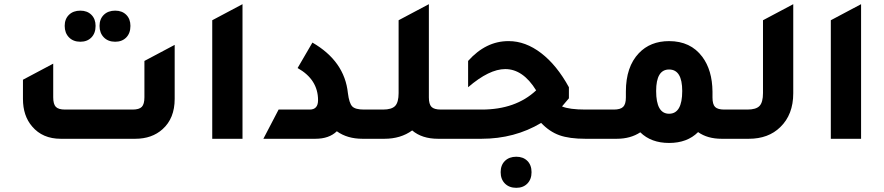

<svg xmlns="http://www.w3.org/2000/svg" viewBox="-20 -665 4236 920"><path d="M365 -465Q331 -465 310.5 -486Q290 -507 290 -541Q290 -574 310.5 -594Q331 -614 365 -614Q398 -614 418 -594Q438 -574 438 -541Q438 -506 418 -485.5Q398 -465 365 -465ZM532 -465Q498 -465 477.5 -486Q457 -507 457 -541Q457 -574 477.5 -594Q498 -614 532 -614Q565 -614 585 -594Q605 -574 605 -541Q605 -506 585 -485.5Q565 -465 532 -465ZM271 0Q184 0 134 -59Q90 -110 90 -191V-283L235 -360V-199Q235 -166 247.5 -153Q260 -140 292 -140H615Q647 -140 659.5 -153Q672 -166 672 -199V-373L817 -450V-191Q817 -98 759 -46Q708 0 628 0Z M997 0V-568L1142 -645V0Z M1242 0 1315 -140H1464Q1504 -140 1504 -185Q1504 -284 1406 -339L1477 -461Q1631 -372 1647 -219Q1653 -171 1667.5 -155.5Q1682 -140 1724 -140H1804V0H1717Q1644 0 1594 -36Q1557 0 1491 0Z M2093 -140H2190V0H2079Q2002 0 1955 -40Q1900 0 1822 0H1750V-140H1815Q1857 -140 1873.5 -157.5Q1890 -175 1890 -219V-568L2035 -645V-198Q2035 -166 2047.5 -153Q2060 -140 2093 -140Z M2786 -140H2876V0H2785Q2708 0 2660.5 -17Q2613 -34 2573 -76Q2446 0 2287 0H2137V-140H2288Q2451 -140 2549 -232Q2486 -334 2401 -334Q2324 -334 2223 -247V-373Q2308 -468 2416 -468H2418Q2498 -468 2573 -410.5Q2648 -353 2706 -247V-194Q2689 -173 2673 -155Q2708 -140 2786 -140ZM2454 86Q2487 86 2507 106Q2527 126 2527 160Q2527 194 2507 214.5Q2487 235 2454 235Q2420 235 2399.5 214.5Q2379 194 2379 160Q2379 126 2399.5 106Q2420 86 2454 86Z M3451 -140H3549V0H3438Q3370 0 3325 -32Q3273 20 3186 20Q3100 20 3048 -31Q3001 0 2935 0H2823V-140H2921Q2953 -140 2966 -153Q2979 -166 2979 -198V-226Q2979 -345 3041 -410Q3096 -468 3186 -468Q3289 -468 3345 -393Q3393 -329 3394 -226V-198Q3394 -165 3406.5 -152.5Q3419 -140 3451 -140ZM3186 -120Q3249 -120 3249 -229Q3249 -332 3186 -332Q3124 -332 3124 -229Q3124 -120 3186 -120Z M3496 0V-140H3561Q3603 -140 3619.5 -157.5Q3636 -175 3636 -219V-568L3781 -645V-218Q3781 -116 3719 -56Q3662 0 3568 0Z M3961 0V-568L4106 -645V0Z"/></svg>

Font: Tajawal ExtraBold
Style: Regular
Weight: 800
Designer: Boutros Fonts
Foundry: Created by Boutros International 2017
Version: Version 1.700